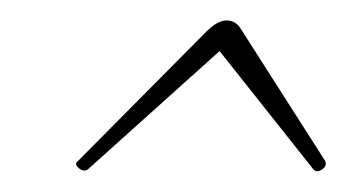

<svg xmlns="http://www.w3.org/2000/svg" viewBox="-20 -448 354 188"><path d="M287 -282 195 -398 67 -283Q65 -281 63 -281Q59 -281 56 -284.5Q53 -288 56 -290L182 -417Q193 -428 202 -428Q210 -428 215 -421L298 -291Q299 -290 299 -288Q299 -284 294.5 -281.5Q290 -279 287 -282Z"/></svg>

Font: MonteCarlo
Style: Regular
Weight: 400
Designer: Robert E. Leuschke
Foundry: Robert E. Leuschke
Version: Version 1.010; ttfautohint (v1.8.3)